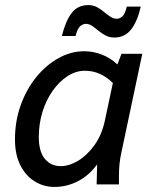

<svg xmlns="http://www.w3.org/2000/svg" viewBox="-20 -727 620 757"><path d="M39 -177Q39 -249 61.5 -312Q84 -375 123 -423Q162 -471 211 -498Q260 -525 312 -525Q347 -525 381 -512Q415 -499 443 -473L459 -515H541L458 -123Q453 -100 451 -78.5Q449 -57 449 -34V0H361L363 -79Q332 -36 288 -13Q244 10 195 10Q152 10 116.5 -12Q81 -34 60 -76Q39 -118 39 -177ZM133 -187Q133 -129 157 -100.5Q181 -72 219 -72Q253 -72 288.5 -93.5Q324 -115 353 -155.5Q382 -196 394 -254L425 -400Q400 -424 373 -436Q346 -448 315 -448Q279 -448 246.5 -427Q214 -406 188 -369.5Q162 -333 147.5 -286Q133 -239 133 -187ZM224 -585Q238 -643 262 -675Q286 -707 328 -707Q347 -707 362 -699Q377 -691 390 -680Q403 -669 415.5 -661Q428 -653 440 -653Q452 -653 462.5 -662.5Q473 -672 480 -701H535Q522 -643 497 -611Q472 -579 431 -579Q412 -579 396.5 -587Q381 -595 368 -606Q355 -617 343 -625Q331 -633 319 -633Q307 -633 296 -623.5Q285 -614 278 -585Z"/></svg>

Font: Radio Canada
Style: Italic
Weight: 400
Italic angle: -12°
Designer: Charles Daoud, Etienne Aubert Bonn, Alexandre Saumier Demers, Jacques Le Bailly
Foundry: Radio-Canada
Version: Version 2.104;gftools[0.9.28.dev5+ged2979d]